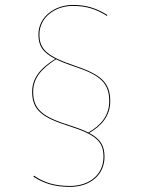

<svg xmlns="http://www.w3.org/2000/svg" viewBox="-20 -690 571 770"><path d="M337.6 -156.8C386.9 -184.7 422.1 -225.3 422.1 -284.1C422.1 -358.9 384.9 -391.2 280.6 -426.3C167.6 -464.3 138.1 -492.8 138.1 -551.6C138.1 -621.3 201.8 -666.3 272 -666.3C326.8 -666.3 365.6 -653.3 408.6 -626.3L410.7 -629.8C366.9 -656.8 327.8 -670.2 271.9 -670.2C201 -670.2 134.1 -623.8 134.1 -551.5C134.1 -507.9 149.8 -480.2 201.6 -453.8C138.3 -414.3 108.9 -374.3 108.9 -321.1C108.9 -247.7 151.1 -217.8 257 -184.3C363.9 -150.1 395 -123.3 395 -61C395 10.8 337.9 55.7 260.6 55.7C200.9 55.7 156.9 42.6 116.7 14.7L113.7 18.2C156 46.2 200.1 59.5 260.6 59.5C340.4 59.5 399.1 12.3 399.1 -61.1C399.1 -105.4 383.3 -132.8 337.6 -156.8ZM113 -321.1C113 -374.2 142.1 -412 204.7 -452.3C224.4 -442.5 249.2 -432.9 280 -422.7C382.5 -388.5 418.1 -356.6 418.1 -284C418.1 -225.6 383.2 -186.2 334.1 -158.6C314.3 -168.6 289.1 -178 257.6 -187.9C152 -221.4 113 -250.9 113 -321.1Z"/></svg>

Font: Fira Sans Four
Style: Regular
Weight: 100
Designer: Carrois Corporate & Edenspiekermann AG
Foundry: Carrois Corporate GbR & Edenspiekermann AG
Version: Version 4.203;PS 004.203;hotconv 1.0.88;makeotf.lib2.5.64775